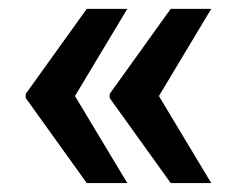

<svg xmlns="http://www.w3.org/2000/svg" viewBox="-20 -471 540 430"><path d="M147.9 -255.9 265.1 -61H174.3L37.6 -251.5V-260.7L174.3 -451.2H265.1ZM335.9 -255.9 453.1 -61H362.3L225.6 -251.5V-260.7L362.3 -451.2H453.1Z"/></svg>

Font: MAUL Bold
Style: Bold
Weight: 700
Designer: MAUL
Version: Version 1.0; 2020; ttfautohint (v1.8.3)